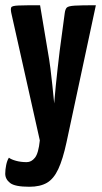

<svg xmlns="http://www.w3.org/2000/svg" viewBox="-31 -520 391 733"><path d="M81 193Q26 193 7.5 178.5Q-11 164 -11 143Q-11 128 -7.5 110.5Q-4 93 3 82Q12 89 30.5 94Q49 99 71 99Q89 99 102.5 82Q116 65 121 16L12 -471Q9 -486 12 -492Q15 -498 39.5 -499Q64 -500 122 -500L151 -327Q157 -294 161.5 -259Q166 -224 169 -193.5Q172 -163 174 -144Q176 -125 176 -125Q176 -125 177.5 -144Q179 -163 182 -193Q185 -223 189 -258.5Q193 -294 197 -327L216 -469Q218 -485 224 -491Q230 -497 254.5 -498.5Q279 -500 335 -500L223 23Q209 88 191.5 125.5Q174 163 148 178Q122 193 81 193Z"/></svg>

Font: Yanone Kaffeesatz ExtraLight
Style: Regular
Weight: 200
Designer: Yanone (Cyrillic: Daniel Pouzeot, Huerta Tipografica, and Cyreal)
Foundry: Yanone
Version: Version 2.003